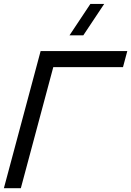

<svg xmlns="http://www.w3.org/2000/svg" viewBox="-80 -988 688 1008"><path d="M357.4 -802.5 467.1 -967.5H394.6L284.9 -802.5ZM-59.6 0H29.4L199.7 -635.5H565.7L588.3 -720H133.3Z"/></svg>

Font: Manrope
Style: MediumItalic
Weight: 500
Italic angle: -15°
Designer: Mikhail Sharanda
Foundry: Mikhail Sharanda
Version: Version 4.502;hotconv 1.0.109;makeotfexe 2.5.65596